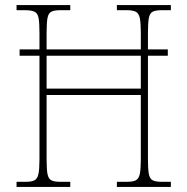

<svg xmlns="http://www.w3.org/2000/svg" viewBox="-20 -734 736 754"><path d="M45 0V-20H81Q104 -20 115.5 -26Q127 -32 131 -51Q135 -70 135 -108V-515H57V-540H135V-605Q135 -644 131.5 -663Q128 -682 115.5 -688Q103 -694 77 -694H45V-714H256V-694H218Q193 -694 181.5 -688Q170 -682 166.5 -663Q163 -644 163 -605V-540H533V-605Q533 -644 529 -663Q525 -682 513 -688Q501 -694 476 -694H439V-714H651V-694H616Q591 -694 579.5 -688Q568 -682 564.5 -663Q561 -644 561 -605V-540H639V-515H561V-108Q561 -70 564.5 -51Q568 -32 579.5 -26Q591 -20 616 -20H651V0H439V-20H477Q502 -20 513.5 -26Q525 -32 529 -51Q533 -70 533 -108V-361H163V-108Q163 -70 166.5 -51Q170 -32 181.5 -26Q193 -20 217 -20H256V0ZM163 -386H533V-515H163Z"/></svg>

Font: Noto Serif Lao SemiCondensed Thin
Style: Regular
Weight: 100
Width: 4
Designer: Monotype Design Team
Foundry: Monotype Imaging Inc.
Version: Version 2.003; ttfautohint (v1.8.4.7-5d5b)